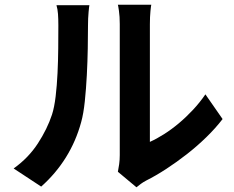

<svg xmlns="http://www.w3.org/2000/svg" viewBox="-20 -751 996 816"><path d="M38 -35Q101 -80 141 -141.5Q181 -203 201 -264Q211 -295 216.5 -341.5Q222 -388 224.5 -440.5Q227 -493 227.5 -546Q228 -599 228 -642Q228 -671 226.5 -691.5Q225 -712 220 -729H360Q359 -727 356.5 -700Q354 -673 354 -643Q354 -601 353 -545Q352 -489 349 -431.5Q346 -374 340.5 -321Q335 -268 325 -232Q303 -151 260 -82Q217 -13 155 42ZM481 -21Q484 -35 486.5 -53.5Q489 -72 489 -92V-649Q489 -681 485.5 -705Q482 -729 481 -731H623Q622 -729 619.5 -704.5Q617 -680 617 -648V-148Q646 -161 677.5 -181Q709 -201 740 -227Q771 -253 800 -284Q829 -315 853 -350L926 -245Q896 -206 857 -168Q818 -130 774.5 -96Q731 -62 686.5 -33Q642 -4 602 16Q587 24 578.5 30.5Q570 37 560 45Z"/></svg>

Font: Kinto Sans
Style: Bold
Weight: 700
Designer: Authors: Ryoko NISHIZUKA  (kana & ideographs); Paul D. Hunt (Latin, Greek & Cyrillic); Wenlong ZHANG  (bopomofo); Sandol
Foundry: Adobe Systems Incorporated, ookami Inc.
Version: Version 0.001